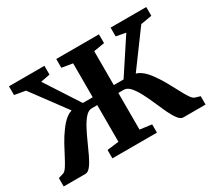

<svg xmlns="http://www.w3.org/2000/svg" viewBox="-139 -997 1382 1250"><g transform="rotate(-30 552.0 -371.5)"><path d="M18.5 0V-63L57 -74.5Q70.5 -78.5 86.8 -103.5Q103 -128.5 121.8 -165.2Q140.5 -202 163 -242.8Q185.5 -283.5 211.5 -318.5Q226.5 -339.5 242 -356.2Q257.5 -373 274.5 -385.2Q291.5 -397.5 310.5 -403L118 -663L36 -677V-743H302.5V-677L232.5 -663.5L398 -408.5H472.5V-663.5L391.5 -677V-743H712.5V-677L631 -663.5V-408.5H704.5L872 -663.5L800 -677V-743H1068V-677L984.5 -663L792.5 -402Q811.5 -396.5 828.5 -384.5Q845.5 -372.5 861 -355.8Q876.5 -339 890.5 -318.5Q916.5 -283 939 -242.2Q961.5 -201.5 980.8 -164.8Q1000 -128 1016.5 -103.2Q1033 -78.5 1046.5 -74.5L1085 -63V0H917.5Q898 0 879 -25.2Q860 -50.5 841.2 -90.2Q822.5 -130 803.2 -174.8Q784 -219.5 763.2 -259Q742.5 -298.5 720 -324Q697.5 -349.5 672 -349.5H631V-74L719.5 -62V0H384.5V-63L472.5 -74V-349.5H431.5Q406 -349.5 383.2 -324Q360.5 -298.5 339.5 -259Q318.5 -219.5 298.8 -174.8Q279 -130 260 -90.2Q241 -50.5 221.8 -25.2Q202.5 0 182 0Z"/></g></svg>

Font: Merriweather 20pt ExtraBold
Style: Regular
Weight: 800
Version: Version 2.100